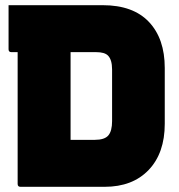

<svg xmlns="http://www.w3.org/2000/svg" viewBox="-20 -720 690 740"><path d="M615 -243Q615 -130 553 -65Q491 0 383 0H59Q48 0 48 -11V-519H24Q13 -519 13 -530V-700H376Q493 -700 554 -635.5Q615 -571 615 -458ZM252 -181H345Q383 -181 397.5 -198Q412 -215 412 -253V-452Q412 -490 396 -506Q383 -519 351 -519H252Z"/></svg>

Font: Recursive Sn Lnr St Blk
Style: Regular
Weight: 900
Version: Version 1.079;hotconv 1.0.112;makeotfexe 2.5.65598; ttfautoh